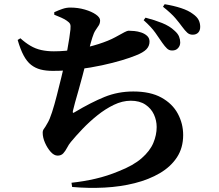

<svg xmlns="http://www.w3.org/2000/svg" viewBox="-20 -838 1040 913"><path d="M797 -598Q784 -598 774 -607.5Q764 -617 752 -634Q738 -655 718.5 -682.5Q699 -710 663 -742L672 -754Q715 -743 751 -728.5Q787 -714 810 -692Q826 -678 831.5 -664Q837 -650 837 -636Q837 -620 826 -608.5Q815 -597 797 -598ZM320 31Q377 25 433.5 12Q490 -1 545 -24Q614 -51 653.5 -85.5Q693 -120 709 -158Q725 -196 725 -234Q725 -265 712 -293.5Q699 -322 671.5 -340.5Q644 -359 602 -359Q562 -359 521.5 -339.5Q481 -320 443 -289.5Q405 -259 373 -225.5Q341 -192 317 -163Q307 -151 299 -135.5Q291 -120 281 -109Q271 -98 254 -98Q237 -98 221 -116Q205 -134 194 -159Q183 -184 183 -207Q183 -218 189 -225.5Q195 -233 206 -253Q216 -269 227.5 -304.5Q239 -340 250 -383.5Q261 -427 271.5 -469.5Q282 -512 288 -543Q295 -574 300.5 -603Q306 -632 309.5 -656.5Q313 -681 315 -698Q317 -717 313 -724.5Q309 -732 297 -740Q285 -748 271.5 -754Q258 -760 238 -768V-780Q260 -790 278 -796Q296 -802 314 -802Q351 -802 383.5 -792.5Q416 -783 436 -769Q456 -755 456 -741Q456 -727 449.5 -717Q443 -707 434.5 -694.5Q426 -682 419 -659Q412 -637 404.5 -607Q397 -577 389 -542Q381 -511 372 -476.5Q363 -442 353.5 -409Q344 -376 337 -351Q330 -326 327 -312Q325 -304 327 -302Q329 -300 336 -305Q413 -351 477 -377Q541 -403 614 -403Q695 -403 747.5 -374Q800 -345 825.5 -297.5Q851 -250 851 -196Q851 -135 821.5 -90Q792 -45 740 -14.5Q688 16 620.5 33Q553 50 477 54Q401 58 323 51ZM231 -501Q198 -501 173 -507.5Q148 -514 128 -529.5Q108 -545 92.5 -574Q77 -603 64 -648L77 -656Q100 -635 124.5 -620.5Q149 -606 176.5 -600Q204 -594 236 -594Q290 -594 345 -603.5Q400 -613 448.5 -628.5Q497 -644 528 -661Q558 -678 572 -685Q586 -692 591 -692Q602 -692 618.5 -690.5Q635 -689 651.5 -683.5Q668 -678 679.5 -667.5Q691 -657 691 -640Q691 -619 676 -603.5Q661 -588 625 -574Q601 -564 559.5 -551.5Q518 -539 465 -527.5Q412 -516 352 -508.5Q292 -501 231 -501ZM896 -673Q881 -673 870.5 -682.5Q860 -692 846 -711Q833 -729 814 -751.5Q795 -774 755 -806L763 -818Q806 -811 841 -799.5Q876 -788 897 -772Q917 -758 924.5 -743Q932 -728 932 -710Q932 -693 922.5 -683Q913 -673 896 -673Z"/></svg>

Font: Noto Serif JP ExtraBold
Style: Regular
Weight: 800
Designer: Ryoko NISHIZUKA 西塚涼子 (kana & ideographs); Frank Grießhammer (Latin, Greek & Cyrillic); Wenlong ZHANG 张文龙 (bopomofo); San
Foundry: Adobe
Version: Version 2.003-H1;hotconv 1.1.1;makeotfexe 2.6.0